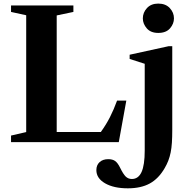

<svg xmlns="http://www.w3.org/2000/svg" viewBox="-20 -792 1058 1070"><path d="M41.5 0V-36.5L126 -56V-707L41.5 -725.5V-761.5H389V-725.5L296 -706V-56.5H542Q571.5 -97.5 592.8 -139.2Q614 -181 632.5 -231.5H684L642 0ZM692.5 257.5Q614 257.5 565.5 229.5Q517 201.5 517 156Q517 128 535 111.5Q553 95 583.5 95Q607 95 621.5 105.2Q636 115.5 649 142Q666.5 178 680.5 191.8Q694.5 205.5 715 205.5Q751 205.5 768.8 166.8Q786.5 128 786.5 47V-436.5L702.5 -463.5V-487L919.5 -534.5H940V-68Q940 -28 938 2.8Q936 33.5 931 58Q926 82.5 918 103.2Q910 124 898 144.5Q864 203.5 814.8 230.5Q765.5 257.5 692.5 257.5ZM862 -608.5Q820 -608.5 798 -634Q776 -659.5 776 -689.5Q776 -722 799 -747Q822 -772 862 -772Q903 -772 926.2 -747Q949.5 -722 949.5 -689.5Q949.5 -659.5 927.5 -634Q905.5 -608.5 862 -608.5Z"/></svg>

Font: Libre Caslon Text
Style: Regular
Weight: 400
Designer: Pablo Impallari, Rodrigo Fuenzalida, Katja Schimmel
Foundry: Pablo Impallari, Rodrigo Fuenzalida
Version: Version 2.000